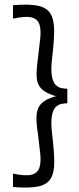

<svg xmlns="http://www.w3.org/2000/svg" viewBox="-20 -626 349 844"><path d="M37 196V137Q92 149 118.5 142Q145 135 153 111.5Q161 88 157 51Q153 14 147 -36Q139 -84 140.5 -117Q142 -150 161.5 -170.5Q181 -191 226 -203Q181 -216 161.5 -236.5Q142 -257 141 -290.5Q140 -324 147 -372Q153 -421 157 -458.5Q161 -496 153 -519.5Q145 -543 118.5 -549.5Q92 -556 37 -544V-603Q107 -609 146 -601Q185 -593 201.5 -566.5Q218 -540 218 -492Q218 -444 209 -370Q203 -320 208 -292Q213 -264 225 -252.5Q237 -241 251 -238.5Q265 -236 276 -236V-172Q265 -172 251 -169.5Q237 -167 225 -155.5Q213 -144 208 -116Q203 -88 209 -38Q218 36 218.5 84.5Q219 133 202.5 159.5Q186 186 146.5 194Q107 202 37 196Z"/></svg>

Font: Darker Grotesque Light Medium
Style: Regular
Weight: 500
Version: Version 1.000;gftools[0.9.28]